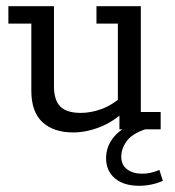

<svg xmlns="http://www.w3.org/2000/svg" viewBox="-20 -417 565 619"><path d="M216 10Q153 10 117 -23Q81 -56 81 -125V-341H7V-397H154V-139Q154 -94 174.5 -73.5Q195 -53 241 -53Q273 -53 307.5 -65.5Q342 -78 380 -111L360 -82V-341H291V-397H434V-56H498V0H365V-58L384 -61Q347 -25 302.5 -7.5Q258 10 216 10ZM429 182Q379 182 350.5 158Q322 134 322 93Q322 54 348.5 23Q375 -8 426 -24L448 0Q406 14 388.5 38Q371 62 371 88Q371 115 390 129Q409 143 438 143Q453 143 466 140Q479 137 494 131L505 166Q487 174 467.5 178Q448 182 429 182Z"/></svg>

Font: Rokkitt SemiBold
Style: Regular
Weight: 400
Version: Version 3.103